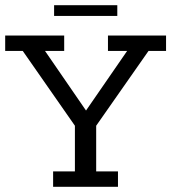

<svg xmlns="http://www.w3.org/2000/svg" viewBox="-20 -720 660 740"><path d="M184.7 0V-59.3H268.7V-235.4L67.7 -523.7H0V-583H227.4V-523.7H153.5L322.7 -277.7H300.3L470 -523.7H396.1V-583H620V-523.7H552.4L350.7 -235.4V-59.3H434.7V0ZM188.5 -658.5V-699.9H432.1V-658.5Z"/></svg>

Font: Rokkitt SemiBold
Style: Regular
Weight: 600
Designer: Vernon Adams
Foundry: Vernon Adams
Version: Version 3.103